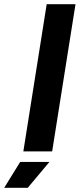

<svg xmlns="http://www.w3.org/2000/svg" viewBox="-78 -720 379 913"><path d="M33 0H170L281 -700H144ZM-58 173H54L157 50H18Z"/></svg>

Font: Arthouse Owned
Style: Bold Italic
Weight: 700
Italic angle: -10°
Designer: Jeremy Tribby
Foundry: Tribby Type
Version: Version 1.000;PS 001.000;hotconv 1.0.88;makeotf.lib2.5.64775